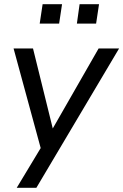

<svg xmlns="http://www.w3.org/2000/svg" viewBox="-20 -719 590 919"><path d="M60 180 186 -29 180 9 45 -487H138L241 -70H213L452 -487H550L154 180ZM348 -606 361 -699H454L440 -606ZM170 -606 184 -699H277L263 -606Z"/></svg>

Font: Nunito Sans 12pt ExtraLight 12pt Medium
Style: Italic
Weight: 500
Italic angle: -9°
Version: Version 3.101;gftools[0.9.27]